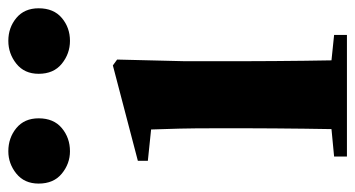

<svg xmlns="http://www.w3.org/2000/svg" viewBox="-244 -637 853 461"><g transform="rotate(-90 182.5 -406.5)"><path d="M128.9 -740.2Q128.9 -704.1 105.5 -684.6Q82 -665 49.8 -665Q20 -665 -3.9 -684.6Q-27.8 -704.1 -27.8 -740.2Q-27.8 -774.4 -3.9 -793.7Q20 -813 49.8 -813Q82 -813 105.5 -793.7Q128.9 -774.4 128.9 -740.2ZM266.1 -392.1V-237.8Q266.1 -210 266.4 -174.1Q266.6 -138.2 267.1 -102.1Q267.6 -65.9 268.1 -37.1L329.1 -30.8V0H37.1V-30.8L103 -37.1Q103.5 -66.4 104 -102.5Q104.5 -138.7 104.7 -174.3Q105 -210 105 -237.8V-317.9Q105 -367.7 104.2 -401.1Q103.5 -434.6 102.1 -470.2L26.9 -478V-502L255.9 -562L270 -551.8ZM314.9 -813Q346.7 -813 369.9 -793.7Q393.1 -774.4 393.1 -740.2Q393.1 -704.1 369.9 -684.6Q346.7 -665 314.9 -665Q284.2 -665 260 -684.6Q235.8 -704.1 235.8 -740.2Q235.8 -774.4 260 -793.7Q284.2 -813 314.9 -813Z"/></g></svg>

Font: Source Han Serif JP Heavy
Style: Regular
Weight: 900
Designer: Ryoko NISHIZUKA  (kana & ideographs); Frank Grießhammer (Latin, Greek & Cyrillic); Wenlong ZHANG  (bopomofo); Sandoll Co
Foundry: Adobe Systems Incorporated
Version: Version 1.001;PS 1.001;hotconv 16.6.54;makeotf.lib2.5.65590